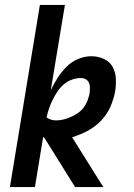

<svg xmlns="http://www.w3.org/2000/svg" viewBox="-20 -755 540 775"><path d="M397 0H283L159 -199Q158 -200 156.5 -200.5Q155 -201 154 -201L121 0H20L141 -735H242L185 -391Q197 -416 212.5 -440.5Q228 -465 248.5 -485.5Q269 -506 295.5 -517Q322 -528 349 -528Q375 -528 398.5 -517.5Q422 -507 434 -486Q446 -465 447.5 -439Q449 -413 445 -387Q439 -355 425.5 -324Q412 -293 388 -268Q364 -243 334 -227Q304 -211 271 -201ZM207 -269Q222 -269 237.5 -273Q253 -277 267.5 -283.5Q282 -290 295.5 -299.5Q309 -309 318.5 -322Q328 -335 333.5 -350Q339 -365 342 -380Q343 -390 343 -401Q343 -412 339 -421Q335 -430 326.5 -435Q318 -440 307 -440Q289 -440 270.5 -433.5Q252 -427 237 -414Q222 -401 211.5 -385Q201 -369 192.5 -352Q184 -335 178 -317Q172 -299 168 -281Q176 -275 186 -272Q196 -269 207 -269Z"/></svg>

Font: Iosevka Term Curly Semibold
Style: Italic
Weight: 600
Italic angle: -9°
Designer: Belleve Invis
Foundry: Belleve Invis
Version: Version 32.3.0